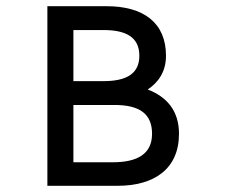

<svg xmlns="http://www.w3.org/2000/svg" viewBox="-20 -600 730 620"><path d="M359 0C480 0 558 -56 558 -168C558 -244 517 -288 457 -311C490 -333 516 -367 516 -420C516 -527 443 -580 324 -580H133V0ZM217 -76V-261H346C434 -262 471 -230 471 -168C471 -103 424 -76 344 -76ZM314 -338H217V-503H314C387 -503 430 -480 430 -420C430 -361 387 -338 314 -338Z"/></svg>

Font: Charger Monospace
Style: Regular
Weight: 400
Designer: Jasper
Foundry: Cannot Into Space Fonts
Version: Version 0.980